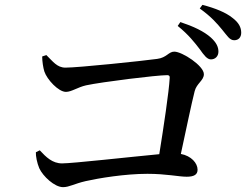

<svg xmlns="http://www.w3.org/2000/svg" viewBox="-20 -825 1040 792"><path d="M804 -622C821 -598 834 -580 850 -580C868 -580 881 -593 881 -612C881 -631 873 -649 850 -670C821 -696 778 -716 724 -734L713 -718C758 -682 784 -648 804 -622ZM896 -703C917 -678 927 -659 946 -659C964 -659 975 -671 975 -690C975 -712 965 -732 938 -752C912 -773 869 -791 815 -805L804 -790C854 -754 876 -727 896 -703ZM128 -197C127 -182 133 -152 142 -131C157 -98 205 -53 240 -53C266 -53 286 -67 334 -78C387 -90 496 -108 588 -108C667 -108 717 -96 750 -96C781 -96 795 -105 795 -125C795 -152 769 -182 726 -190C748 -292 770 -398 783 -449C791 -481 821 -493 821 -519C821 -554 731 -612 699 -612C675 -612 668 -587 628 -582C571 -574 303 -546 250 -546C215 -546 198 -572 171 -598L154 -592C154 -572 158 -546 163 -530C174 -497 221 -446 252 -446C275 -446 300 -465 335 -473C400 -487 626 -515 670 -515C678 -515 681 -511 680 -503C677 -447 655 -301 637 -189C520 -178 279 -151 236 -151C196 -151 170 -177 144 -205Z"/></svg>

Font: Noto Serif SC SemiBold
Style: Regular
Weight: 600
Designer: Ryoko NISHIZUKA 西塚涼子 (kana & ideographs); Frank Grießhammer (Latin, Greek & Cyrillic); Wenlong ZHANG 张文龙 (bopomofo); San
Foundry: Adobe
Version: Version 2.001;hotconv 1.1.0;makeotfexe 2.6.0